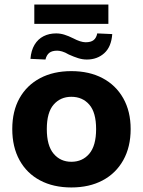

<svg xmlns="http://www.w3.org/2000/svg" viewBox="-20 -814 629 845"><path d="M294 11Q215 11 156.5 -20Q98 -51 66 -109Q34 -167 34 -246Q34 -325 66 -382Q98 -439 156.5 -470Q215 -501 294 -501Q373 -501 431.5 -470Q490 -439 522.5 -381.5Q555 -324 555 -246Q555 -167 522.5 -109Q490 -51 431.5 -20Q373 11 294 11ZM294 -102Q343 -102 373 -137.5Q403 -173 403 -246Q403 -319 373 -353.5Q343 -388 294 -388Q246 -388 216 -353.5Q186 -319 186 -246Q186 -173 216 -137.5Q246 -102 294 -102ZM131 -709V-794H457V-709ZM180 -552 114 -555Q117 -592 132 -617Q147 -642 171.5 -654.5Q196 -667 227 -667Q245 -667 263 -661.5Q281 -656 303 -645Q318 -637 332 -632.5Q346 -628 357 -628Q380 -628 392 -637.5Q404 -647 408 -667L474 -664Q470 -608 439 -580Q408 -552 362 -552Q343 -552 324 -558Q305 -564 283 -574Q266 -584 253.5 -587.5Q241 -591 232 -591Q209 -591 197 -581.5Q185 -572 180 -552Z"/></svg>

Font: Nunito Sans 12pt ExtraBold
Style: Regular
Weight: 800
Designer: Vernon Adams
Foundry: Vernon Adams
Version: Version 3.101;gftools[0.9.27]